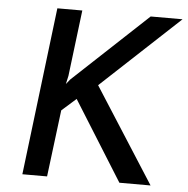

<svg xmlns="http://www.w3.org/2000/svg" viewBox="-52 -777 809 828"><g transform="rotate(5 352.5 -363.0)"><path d="M236 -440 228 -404 245 -425 567 -726H705L367 -411L630 0H495L280 -344L218 -289L182 0H75L163 -726H271Z"/></g></svg>

Font: Josefin Sans Thin Medium
Style: Italic
Weight: 500
Italic angle: -7°
Version: Version 2.000